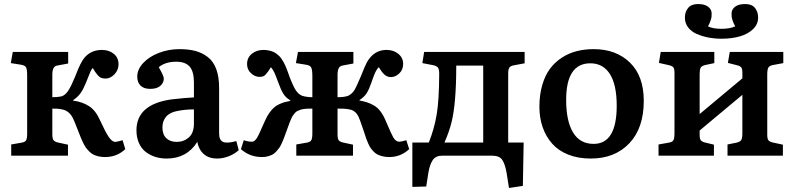

<svg xmlns="http://www.w3.org/2000/svg" viewBox="-20 -767 3914 946"><path d="M497.1 6.8Q480 6.8 465.6 3.4Q451.2 0 440.7 -5.1Q430.2 -10.3 420.4 -20Q410.6 -29.8 404.5 -37.8Q398.4 -45.9 391.1 -60.5Q383.8 -75.2 379.9 -84.7Q376 -94.2 369.1 -111.8Q344.7 -175.8 336.4 -189.9Q319.8 -219.7 290 -227.1Q283.2 -229 274.9 -230Q267.1 -231.9 237.8 -231.9V-106Q237.8 -85 243.4 -76.9Q249 -68.8 265.1 -64.9L314.9 -54.2V0H35.2V-55.2L85.9 -64Q104 -66.9 108.9 -76.2Q113.8 -85.4 113.8 -109.9V-395Q113.8 -424.8 108.4 -435.1Q103 -445.3 83 -448.2L33.2 -456.1L43 -511.2H315.9V-454.1L266.1 -444.8Q250 -442.9 243.9 -431.6Q237.8 -420.4 237.8 -397.9V-288.1Q264.6 -288.1 282.2 -292Q301.3 -297.4 316.2 -320.1Q331.1 -342.8 349.1 -387.2Q351.1 -391.6 354.5 -400.4Q376 -457 394 -480Q426.8 -521 481.9 -521Q517.1 -521 540.5 -502Q564 -482.9 564 -450.2Q564 -421.9 543.9 -400.9Q523.9 -379.9 500 -379.9Q487.8 -379.9 478.5 -383.5Q469.2 -387.2 460.9 -397.2Q452.6 -407.2 449.2 -412.4Q445.8 -417.5 437 -432.1Q430.2 -424.3 425.3 -413.3Q420.4 -402.3 414.3 -386.2Q408.2 -370.1 403.8 -359.9Q391.1 -328.6 377.7 -309.1Q364.3 -289.6 340.8 -273.9V-271Q384.8 -265.6 418.5 -244.1Q452.1 -222.7 474.1 -171.9Q499 -117.2 515.6 -92.5Q532.2 -67.9 547.9 -67.9Q556.6 -67.9 584 -76.2L597.2 -32.2Q556.6 6.8 497.1 6.8Z M801.3 14.2Q771.5 14.2 745.6 6.1Q719.7 -2 698.5 -18.1Q677.2 -34.2 664.8 -61.8Q652.3 -89.4 652.3 -125Q652.3 -252 822.3 -276.9Q886.7 -284.7 935.5 -287.1V-359.9Q935.5 -415 914.3 -439Q893.1 -462.9 848.1 -462.9Q794.9 -462.9 762.2 -436Q787.1 -392.6 787.1 -379.9Q787.1 -359.9 770.5 -344.5Q753.9 -329.1 720.2 -329.1Q688 -329.1 672.1 -345.5Q656.2 -361.8 656.2 -389.2Q656.2 -424.8 685.3 -456.3Q714.4 -487.8 762.5 -506.3Q810.5 -524.9 864.3 -524.9Q909.2 -524.9 942.9 -515.9Q976.6 -506.8 1003.9 -485.8Q1031.2 -464.8 1045.4 -426.8Q1059.6 -388.7 1059.6 -334V-108.9Q1059.6 -77.1 1078.4 -68.1Q1097.2 -59.1 1144.5 -71.8L1156.2 -26.9Q1134.8 -7.8 1106.2 3.2Q1077.6 14.2 1049.3 14.2Q1009.3 14.2 984.4 -7.6Q959.5 -29.3 952.1 -67.9Q900.4 14.2 801.3 14.2ZM850.6 -67.9Q885.3 -67.9 910.4 -89.8Q935.5 -111.8 935.5 -159.2V-228Q892.6 -228 854.5 -220.2Q817.4 -213.9 798.8 -192.4Q780.3 -170.9 780.3 -139.2Q780.3 -104 799.6 -85.9Q818.8 -67.9 850.6 -67.9Z M1271 6.8Q1210.4 6.8 1167 -32.2L1181.2 -76.2Q1202.1 -68.8 1219.2 -68.8Q1224.6 -68.8 1228.8 -70.3Q1232.9 -71.8 1237.3 -76.4Q1241.7 -81.1 1244.9 -85.4Q1248 -89.8 1252.9 -99.9Q1257.8 -109.9 1261.5 -117.9Q1265.1 -126 1272.2 -142.3Q1279.3 -158.7 1285.2 -170.9Q1294.9 -193.8 1306.9 -210.4Q1318.8 -227.1 1329.6 -236.8Q1340.3 -246.6 1355.5 -253.4Q1370.6 -260.3 1381.3 -263.4Q1392.1 -266.6 1410.2 -270V-272.9Q1388.2 -285.2 1375.7 -305.7Q1363.3 -326.2 1352.1 -357.9Q1339.4 -393.1 1332 -408.9Q1324.7 -424.8 1314.9 -436Q1305.2 -420.9 1301.8 -415.8Q1298.3 -410.6 1291 -402.1Q1283.7 -393.6 1276.4 -390.9Q1269 -388.2 1259.3 -388.2Q1236.3 -388.2 1216.8 -406Q1197.3 -423.8 1197.3 -451.2Q1197.3 -482.9 1220.7 -502Q1244.1 -521 1278.3 -521Q1291.5 -521 1303 -518.6Q1314.5 -516.1 1323.7 -512.7Q1333 -509.3 1341.3 -502.9Q1349.6 -496.6 1355.7 -491Q1361.8 -485.4 1367.9 -475.8Q1374 -466.3 1377.9 -459.7Q1381.8 -453.1 1386.7 -441.7Q1391.6 -430.2 1394 -423.6Q1396.5 -417 1400.9 -404.8Q1405.3 -392.6 1407.2 -387.2Q1425.3 -340.3 1438.2 -321Q1451.2 -301.8 1469.2 -294.9Q1492.2 -288.1 1519 -288.1V-392.1Q1519 -422.9 1513.4 -434.1Q1507.8 -445.3 1487.3 -448.2L1438 -456.1L1448.2 -511.2H1721.2V-454.1L1671.4 -444.8Q1655.3 -442.9 1649.2 -431.4Q1643.1 -419.9 1643.1 -397.9V-288.1Q1679.7 -288.1 1697.3 -295.9Q1715.3 -305.7 1725.6 -322Q1735.8 -338.4 1756.3 -387.2Q1778.8 -443.8 1788.1 -460.9Q1821.3 -518.6 1879.4 -521Q1882.3 -521 1885.3 -521Q1918.9 -521 1942.6 -501.7Q1966.3 -482.4 1966.3 -452.1Q1966.3 -423.3 1947.3 -405.3Q1928.2 -387.2 1906.2 -387.2Q1887.7 -387.2 1874.3 -399.4Q1860.8 -411.6 1846.2 -436Q1843.8 -433.6 1841.6 -430.9Q1839.4 -428.2 1837.2 -424.8Q1835 -421.4 1833.3 -418.5Q1831.5 -415.5 1829.1 -410.4Q1826.7 -405.3 1825.4 -402.1Q1824.2 -398.9 1821.5 -392.1Q1818.8 -385.3 1817.6 -382.1Q1816.4 -378.9 1813.5 -370.4Q1810.5 -361.8 1809.1 -357.9Q1798.8 -327.6 1786.9 -308.3Q1774.9 -289.1 1751 -273.9V-272Q1773.9 -267.6 1788.3 -262.9Q1802.7 -258.3 1821.3 -248Q1839.8 -237.8 1854.2 -218.8Q1868.7 -199.7 1880.4 -171.9Q1910.6 -101.6 1917.5 -90.3Q1930.2 -68.8 1947.3 -68.8Q1958 -68.8 1981.9 -76.2L1996.1 -32.2Q1954.1 6.8 1897.9 6.8Q1880.9 6.8 1866.5 3.4Q1852.1 0 1841.6 -4.9Q1831.1 -9.8 1821.8 -19.3Q1812.5 -28.8 1806.6 -37.1Q1800.8 -45.4 1794.4 -59.6Q1788.1 -73.7 1784.4 -84.2Q1780.8 -94.7 1775.4 -111.8Q1752.9 -179.2 1746.6 -191.9Q1733.4 -218.8 1710 -226.1Q1701.2 -228.5 1689.9 -230Q1678.7 -231.9 1643.1 -231.9V-106Q1643.1 -84.5 1648.2 -76.7Q1653.3 -68.8 1669.9 -64.9L1719.2 -54.2V0H1439.9V-55.2L1490.2 -64Q1508.8 -66.9 1513.9 -76.4Q1519 -85.9 1519 -109.9V-231.9Q1484.9 -231.9 1477.1 -230Q1466.8 -228.5 1458.5 -225.6Q1450.2 -222.7 1444.1 -219.5Q1438 -216.3 1432.1 -209.2Q1426.3 -202.1 1422.9 -197.3Q1419.4 -192.4 1414.3 -180.7Q1409.2 -168.9 1406.5 -161.9Q1403.8 -154.8 1397.9 -138.2Q1392.1 -121.6 1388.2 -111.8Q1381.8 -93.8 1378.4 -85Q1375 -76.2 1368.2 -61Q1361.3 -45.9 1355.7 -38.3Q1350.1 -30.8 1341.1 -20.5Q1332 -10.3 1322.5 -5.4Q1313 -0.5 1299.8 3.2Q1286.6 6.8 1271 6.8Z M2487.8 159.2 2476.1 85Q2468.3 40.5 2454.3 20.3Q2440.4 0 2404.8 0H2158.7Q2127 0 2112.3 21.5Q2097.7 43 2090.8 83L2080.1 151.9L2011.7 153.8V-64.9H2092.8Q2119.6 -131.8 2131.6 -202.9Q2143.6 -273.9 2144 -403.8Q2144 -425.3 2137.9 -433.6Q2131.8 -441.9 2114.7 -445.8L2061 -456.1L2069.8 -511.2H2564.9V-455.1L2515.1 -445.8Q2496.1 -442.9 2490 -434.3Q2483.9 -425.8 2483.9 -404.8V-64.9H2560.1L2556.2 148.9ZM2169.9 -64.9H2360.8V-443.8H2228Q2228 -254.4 2204.1 -162.1Q2192.9 -117.2 2169.9 -64.9Z M2890.6 14.2Q2828.6 14.2 2780 -5.1Q2731.4 -24.4 2700.7 -59.1Q2669.9 -93.8 2653.8 -139.9Q2637.7 -186 2637.7 -241.2Q2637.7 -300.8 2651.9 -348.6Q2666 -396.5 2690.4 -429Q2714.8 -461.4 2749 -483.4Q2783.2 -505.4 2822 -515.1Q2860.8 -524.9 2904.8 -524.9Q3015.6 -524.9 3083.7 -458.7Q3151.9 -392.6 3151.9 -270Q3151.9 -135.7 3080.6 -60.8Q3009.3 14.2 2890.6 14.2ZM2904.8 -58.1Q3018.6 -58.1 3018.6 -246.1Q3018.6 -349.6 2984.9 -402.3Q2951.2 -455.1 2888.7 -455.1Q2769.5 -455.1 2769.5 -274.9Q2769.5 -170.4 2803.5 -114.3Q2837.4 -58.1 2904.8 -58.1Z M3535.6 -576.2Q3502 -576.2 3470.9 -582Q3439.9 -587.9 3413.1 -599.6Q3386.2 -611.3 3370.4 -632.1Q3354.5 -652.8 3354.5 -680.2Q3354.5 -708.5 3370.4 -727.8Q3386.2 -747.1 3419.4 -747.1Q3452.1 -747.1 3469.2 -733.6Q3486.3 -720.2 3486.3 -701.2Q3486.3 -689.9 3485.8 -684.6Q3485.4 -679.2 3481.2 -666Q3477.1 -652.8 3468.3 -637.2Q3492.2 -625 3534.7 -625Q3576.2 -625 3602.5 -637.2Q3593.8 -652.8 3589.6 -666Q3585.4 -679.2 3585 -684.6Q3584.5 -689.9 3584.5 -701.2Q3584.5 -720.2 3601.6 -733.6Q3618.7 -747.1 3651.4 -747.1Q3684.6 -747.1 3700 -727.8Q3715.3 -708.5 3715.3 -680.2Q3715.3 -647 3689.7 -622.8Q3664.1 -598.6 3624 -587.4Q3584 -576.2 3535.6 -576.2ZM3224.6 0V-55.2L3274.4 -64Q3293 -66.9 3298.1 -76.4Q3303.2 -85.9 3303.2 -109.9V-409.2Q3303.2 -427.7 3297.9 -434.8Q3292.5 -441.9 3276.4 -445.8L3226.6 -457L3235.4 -511.2H3499.5V-456.1L3455.6 -446.8Q3437 -442.4 3432.1 -433.3Q3427.2 -424.3 3427.2 -400.9V-205.1L3637.7 -380.9V-409.2Q3637.7 -427.7 3632.1 -434.8Q3626.5 -441.9 3610.4 -445.8L3566.4 -457L3575.7 -511.2H3839.4V-456.1L3789.6 -446.8Q3771 -443.4 3765.6 -433.6Q3760.3 -423.8 3760.3 -400.9V-102.1Q3760.3 -83.5 3765.9 -76.2Q3771.5 -68.8 3787.6 -64.9L3837.4 -54.2V0H3564.5V-55.2L3608.4 -64Q3627 -68.4 3632.3 -77.4Q3637.7 -86.4 3637.7 -109.9V-299.8L3427.2 -124V-102.1Q3427.2 -83.5 3432.6 -76.2Q3438 -68.8 3453.6 -64.9L3497.6 -54.2V0Z"/></svg>

Font: Literata Book SemiBold
Style: Regular
Weight: 600
Designer: Latin by Veronika Burian and Jose Scaglione. Greek by Irene Vlachou. Cyrillic by Vera Evstafieva
Foundry: TypeTogether
Version: Version 2.003;PS 002.003;hotconv 1.0.88;makeotf.lib2.5.64775